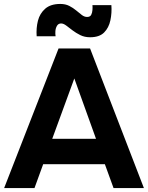

<svg xmlns="http://www.w3.org/2000/svg" viewBox="-20 -954 751 974"><path d="M1 0 277 -708H437L710 0H556L512 -121H199L155 0ZM245 -250H467L357 -556ZM437 -765Q409 -765 387 -776Q365 -787 348 -800Q331 -813 316.5 -824Q302 -835 290 -835Q276 -835 269 -823Q262 -811 261 -796Q260 -781 262 -770H166Q163 -812 172.5 -849Q182 -886 209.5 -910Q237 -934 286 -934Q312 -934 331.5 -924Q351 -914 366.5 -901Q382 -888 395 -878Q408 -868 422 -868Q437 -868 442.5 -878.5Q448 -889 449 -903.5Q450 -918 449 -928H545Q548 -889 540 -851Q532 -813 508 -789Q484 -765 437 -765Z"/></svg>

Font: Onest
Style: Bold
Weight: 700
Designer: Dmitri Voloshin, Andrey Kudryavtsev
Foundry: Dmitri Voloshin, Andrey Kudryavtsev
Version: Version 1.000;gftools[0.9.33]